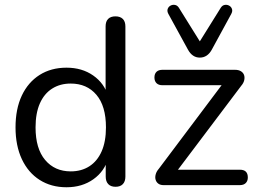

<svg xmlns="http://www.w3.org/2000/svg" viewBox="-20 -781 1088 810"><path d="M260.5 9Q196 9 147.5 -21.8Q99 -52.5 72.2 -109.5Q45.5 -166.5 45.5 -243.5Q45.5 -321.5 72 -377.8Q98.5 -434 147 -464.8Q195.5 -495.5 260.5 -495.5Q326 -495.5 373.2 -462.5Q420.5 -429.5 436.5 -374H425.5V-669.5Q425.5 -690.5 436.2 -701.2Q447 -712 467 -712Q487 -712 498 -701.2Q509 -690.5 509 -669.5V-36Q509 -15.5 498.2 -4.2Q487.5 7 467.5 7Q447.5 7 436.8 -4.2Q426 -15.5 426 -36V-130L437 -115Q421.5 -58.5 374 -24.8Q326.5 9 260.5 9ZM278.5 -58Q323.5 -58 357 -79.5Q390.5 -101 408.8 -142.5Q427 -184 427 -243.5Q427 -333.5 386.8 -381Q346.5 -428.5 278.5 -428.5Q233.5 -428.5 200 -407.2Q166.5 -386 148.2 -344.8Q130 -303.5 130 -243.5Q130 -154 170.5 -106Q211 -58 278.5 -58ZM670 0Q656.5 0 648 -6.2Q639.5 -12.5 636.5 -22.8Q633.5 -33 636.8 -45.2Q640 -57.5 650 -69L931 -443V-421.5H665Q649 -421.5 640.2 -430.2Q631.5 -439 631.5 -454Q631.5 -469.5 640.2 -478Q649 -486.5 665 -486.5H971.5Q987 -486.5 996.8 -480.2Q1006.5 -474 1009.8 -464Q1013 -454 1010.2 -442.2Q1007.5 -430.5 998 -419.5L713 -41.5V-65H992Q1025.5 -65 1025.5 -32.5Q1025.5 -17.5 1016.8 -8.8Q1008 0 992 0ZM823 -538Q807 -538 794.5 -546.5Q782 -555 773 -571.5L690.5 -722Q684 -734 687.5 -743.5Q691 -753 699.8 -757.5Q708.5 -762 718.2 -760.2Q728 -758.5 734.5 -748.5L823 -606.5L911.5 -748.5Q918 -758.5 927.8 -760.2Q937.5 -762 946.2 -757.5Q955 -753 958.5 -743.5Q962 -734 955.5 -722L873.5 -571.5Q864.5 -555 851.8 -546.5Q839 -538 823 -538Z"/></svg>

Font: Nunito ExtraLight
Style: Regular
Weight: 200
Designer: Vernon Adams
Foundry: Vernon Adams
Version: Version 3.602;April 4, 2023;FontCreator 14.0.0.2856 64-bit